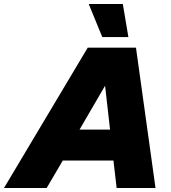

<svg xmlns="http://www.w3.org/2000/svg" viewBox="-76 -943 860 963"><path d="M540 -923 568 -757H437L369 -923ZM-56 0 364 -704H606L704 0H509L493 -138H239L158 0ZM323 -293H476L451 -513Z"/></svg>

Font: Prodigy Sans ExtraBold
Style: Italic
Weight: 800
Italic angle: -13°
Designer: Wei Huang
Foundry: Wei Huang
Version: Version 1.003; ttfautohint (v1.8.3)